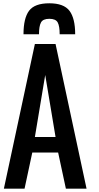

<svg xmlns="http://www.w3.org/2000/svg" viewBox="-20 -1141 597 1161"><path d="M175.3 -218.8 128.4 0H3.4L190.9 -875H315.9L503.4 0H378.4L331.5 -218.8ZM315.9 -312.5 253.4 -687.5 190.9 -312.5ZM122.1 -933.6Q122.1 -1031.2 156 -1076.2Q189.9 -1121.1 278.3 -1121.1Q365.7 -1121.1 400.1 -1075.7Q434.6 -1030.3 434.6 -933.6H340.8Q340.8 -983.4 328.9 -1005.4Q316.9 -1027.3 278.3 -1027.3Q239.7 -1027.3 227.8 -1005.1Q215.8 -982.9 215.8 -933.6Z"/></svg>

Font: OswaldRegular
Style: Regular
Weight: 400
Designer: vernon adams
Foundry: vernon adams
Version: Version 1.000